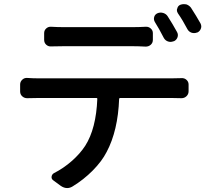

<svg xmlns="http://www.w3.org/2000/svg" viewBox="-20 -869 1040 945"><path d="M851.6 -710.9Q858.4 -698.2 853.5 -685.1Q848.6 -671.9 835.9 -666H834Q820.3 -660.2 806.6 -665Q793 -669.9 786.1 -682.6Q762.7 -728.5 742.2 -760.7Q735.4 -772.5 738.8 -785.2Q742.2 -797.9 754.9 -803.7Q768.6 -809.6 783.2 -805.2Q797.9 -800.8 805.7 -788.1Q829.1 -752 851.6 -710.9ZM631.8 -641.6H294.9Q266.6 -641.6 231.4 -640.6Q217.8 -639.6 207.5 -648.9Q197.3 -658.2 197.3 -672.9V-706.1Q197.3 -719.7 207.5 -729Q217.8 -738.3 231.4 -737.3Q262.7 -735.4 293.9 -735.4H631.8Q664.1 -735.4 697.3 -737.3Q710.9 -738.3 721.7 -729Q732.4 -719.7 732.4 -706.1V-672.9Q732.4 -658.2 722.2 -648.9Q711.9 -639.6 697.3 -639.6Q659.2 -641.6 631.8 -641.6ZM169.9 -483.4H824.2Q849.6 -483.4 873 -484.4Q887.7 -485.4 897.9 -476.1Q908.2 -466.8 908.2 -453.1V-419.9Q908.2 -405.3 897.9 -395.5Q887.7 -385.7 873 -385.7Q844.7 -386.7 824.2 -386.7H571.3Q567.4 -386.7 566.4 -382.8Q560.5 -225.6 504.9 -121.1Q481.4 -75.2 436.5 -29.8Q391.6 15.6 336.9 48.8Q324.2 56.6 310.5 56.6Q294.9 56.6 279.3 45.9L242.2 18.6Q232.4 11.7 233.9 0.5Q235.4 -10.7 245.1 -16.6Q293 -41 333.5 -76.7Q374 -112.3 399.4 -151.4Q453.1 -235.4 459 -382.8Q459 -386.7 455.1 -386.7H169.9Q141.6 -386.7 113.3 -385.7Q99.6 -385.7 89.4 -395Q79.1 -404.3 79.1 -418.9V-453.1Q79.1 -466.8 89.4 -476.6Q99.6 -486.3 113.3 -485.4Q142.6 -483.4 169.9 -483.4ZM855.5 -803.7Q850.6 -811.5 850.6 -819.3Q850.6 -823.2 852.5 -827.1Q855.5 -840.8 868.2 -845.7Q876 -848.6 884.8 -848.6Q890.6 -848.6 896.5 -847.7Q911.1 -842.8 919.9 -831.1Q945.3 -792 966.8 -753.9Q970.7 -746.1 970.7 -739.3Q970.7 -733.4 968.8 -728.5Q963.9 -714.8 951.2 -709H950.2Q942.4 -706.1 935.5 -706.1Q928.7 -706.1 922.9 -708Q909.2 -712.9 902.3 -725.6Q879.9 -768.6 855.5 -803.7Z"/></svg>

Font: Gen Jyuu GothicL Medium
Style: Regular
Weight: 500
Designer: [Source Han Sans]
Ryoko NISHIZUKA  (kana & ideographs); Paul D. Hunt (Latin, Greek & Cyrillic); Wenlong ZHANG  (bopomofo
Version: Version 1.002.20150607